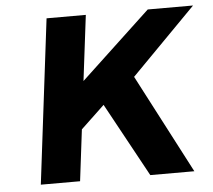

<svg xmlns="http://www.w3.org/2000/svg" viewBox="-49 -707 842 760"><g transform="rotate(-5 372.5 -327.0)"><path d="M163 -654 83 0H239L264 -204L358 -293L518 0H693L488 -393L745 -654H565L287 -394L319 -654Z"/></g></svg>

Font: Falling Sky
Style: ExBdObl
Weight: 400
Designer: Paul D. Hunt
Foundry: Adobe Systems Incorporated
Version: Version 1.02